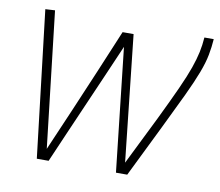

<svg xmlns="http://www.w3.org/2000/svg" viewBox="-65 -611 789 688"><g transform="rotate(10 330.0 -267.5)"><path d="M439 0H398L348 -449Q324 -393 299.5 -337Q275 -281 250.5 -224.5Q226 -168 201.5 -112Q177 -56 153 0H110L47 -533L82 -535L139 -41Q172 -117 204.5 -193Q237 -269 269.5 -346Q302 -423 334 -500H374L424 -41Q476 -145 511 -217Q546 -289 568 -337.5Q590 -386 601.5 -419Q613 -452 618.5 -478Q624 -504 626 -532H660Q658 -503 652.5 -474Q647 -445 633 -408Q619 -371 594 -318Q569 -265 531 -187.5Q493 -110 439 0Z"/></g></svg>

Font: Georama ExtraCondensed Thin ExtraLight
Style: Italic
Weight: 250
Italic angle: -9°
Version: Version 1.001